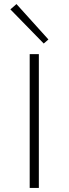

<svg xmlns="http://www.w3.org/2000/svg" viewBox="-20 -924 338 944"><path d="M195 -710 31 -878 61 -904 218 -730ZM126 0V-658H171V0Z"/></svg>

Font: EauTestInfant Light
Style: Regular
Weight: 300
Designer: Christian Thalmann (Catharsis Fonts)
Version: Version 0.001;PS 000.001;hotconv 1.0.88;makeotf.lib2.5.64775